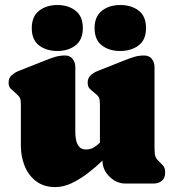

<svg xmlns="http://www.w3.org/2000/svg" viewBox="-20 -739 718 773"><path d="M202.6 14.2Q156.2 14.2 125.2 -9.5Q94.2 -33.2 79.1 -71.3Q64 -109.4 64 -151.4V-317.4Q64 -335.4 61 -343Q58.1 -350.6 44.4 -362.8Q33.7 -372.6 24.2 -381.1Q14.6 -389.6 14.6 -406.2Q14.6 -425.3 27.1 -436.3Q39.6 -447.3 55.7 -453.6L163.1 -496.1Q182.1 -503.9 201.4 -509.8Q220.7 -515.6 241.7 -515.6Q261.7 -515.6 272.5 -501.7Q283.2 -487.8 283.2 -469.2V-204.1Q283.2 -190.4 286.4 -174.8Q289.6 -159.2 298.8 -148.2Q308.1 -137.2 325.7 -137.2Q343.8 -137.2 357.4 -145.3Q371.1 -153.3 382.3 -165V-317.4Q382.3 -335.9 379.2 -344.5Q376 -353 360.8 -364.7Q349.6 -373.5 341.3 -381.8Q333 -390.1 333 -406.2Q333 -425.3 345.5 -436.3Q357.9 -447.3 374 -453.6L481.4 -496.1Q500.5 -503.9 519.8 -509.8Q539.1 -515.6 560.1 -515.6Q580.1 -515.6 591.1 -502Q602.1 -488.3 602.1 -469.2V-147Q602.1 -133.3 603.3 -119.9Q604.5 -106.4 614.3 -95.2Q626.5 -82 635.7 -73.2Q645 -64.5 645 -44.4Q645 -22.5 631.8 -11.2Q618.7 0 597.2 0H485.8Q448.7 0 420.7 -27.8Q392.6 -55.7 392.6 -92.3Q365.7 -66.4 334 -42Q302.2 -17.6 268.8 -1.7Q235.4 14.2 202.6 14.2ZM210.9 -533.7Q166.5 -533.7 137.2 -556.2Q107.9 -578.6 107.9 -626Q107.9 -672.9 137.5 -695.8Q167 -718.8 210.9 -718.8Q255.4 -718.8 284.4 -695.8Q313.5 -672.9 313.5 -626Q313.5 -579.1 284.2 -556.4Q254.9 -533.7 210.9 -533.7ZM463.9 -533.7Q419.4 -533.7 390.1 -556.2Q360.8 -578.6 360.8 -626Q360.8 -672.9 390.4 -695.8Q419.9 -718.8 463.9 -718.8Q508.8 -718.8 538.3 -696.3Q567.9 -673.8 567.9 -626Q567.9 -578.6 538.1 -556.2Q508.3 -533.7 463.9 -533.7Z"/></svg>

Font: Caprasimo
Style: Regular
Weight: 400
Designer: The DocRepair Project, Phaedra Charles, Flavia Zimbardi
Foundry: Google
Version: Version 1.001